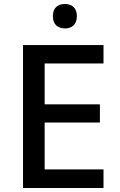

<svg xmlns="http://www.w3.org/2000/svg" viewBox="-20 -939 597 959"><path d="M305 -919C271 -919 244 -902 244 -858C244 -815 271 -797 305 -797C337 -797 364 -815 364 -858C364 -902 337 -919 305 -919ZM497 0V-93H203V-327H479V-418H203V-622H497V-714H95V0Z"/></svg>

Font: Noto Sans Arabic UI Md
Style: Regular
Weight: 500
Designer: Monotype Design Team, Nadine Chahine and Nizar Qandah
Foundry: Monotype Imaging Inc.
Version: Version 2.010